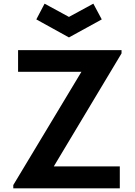

<svg xmlns="http://www.w3.org/2000/svg" viewBox="-20 -1022 732 1042"><path d="M221.9 -1002.1 354.2 -930.2 486.5 -1002.1 532.3 -916.7 354.2 -818.8 177.1 -916.7ZM271.9 -118.8 639.6 -732.3V-750H78.1V-632.3H421.9L52.1 -17.7V0H630.2V-118.8Z"/></svg>

Font: Manrope3 Bold
Style: Regular
Weight: 700
Designer: Mikhail Sharanda
Foundry: Mikhail Sharanda
Version: Version 3.000;PS 003.000;hotconv 1.0.88;makeotf.lib2.5.64775